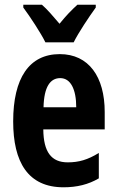

<svg xmlns="http://www.w3.org/2000/svg" viewBox="-20 -786 497 816"><path d="M173 -606H293C314 -648 358 -714 387 -754V-766H309C284 -743 262 -721 233 -685C205 -718 180 -747 158 -766H79V-754C108 -715 154 -645 173 -606ZM234 -556C104 -556 36 -454 36 -270C36 -97 99 10 250 10C307 10 356 -2 400 -28V-136C353 -107 315 -96 268 -96C198 -96 165 -140 164 -236H425V-310C425 -460 357 -556 234 -556ZM236 -454C280 -454 304 -407 304 -330H165C167 -418 194 -454 236 -454Z"/></svg>

Font: Noto Sans Myanmar UI ExtraCondensed
Style: Bold
Weight: 700
Width: 2
Designer: Monotype Design Team
Foundry: Monotype Imaging Inc.
Version: Version 2.103